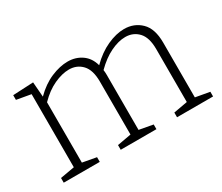

<svg xmlns="http://www.w3.org/2000/svg" viewBox="-96 -762 1147 992"><g transform="rotate(-30 477.0 -266.0)"><path d="M257 -28V0H42V-28L127 -43V-479L42 -494V-522L164 -528L171 -439Q219 -487 272 -509.5Q325 -532 372 -532Q419 -532 455 -507Q491 -482 504 -434Q553 -483 607 -507.5Q661 -532 708 -532Q768 -532 808.5 -492.5Q849 -453 849 -370V-43L933 -28V0H718V-28L801 -43V-359Q801 -428 770.5 -460.5Q740 -493 693 -493Q652 -493 604.5 -470Q557 -447 511 -401Q513 -387 513 -371V-43L595 -28V0H382V-28L465 -43V-359Q465 -428 434.5 -460.5Q404 -493 357 -493Q316 -493 268 -471Q220 -449 175 -403V-43Z"/></g></svg>

Font: Bitter Light
Style: Regular
Weight: 300
Designer: Sol Matas, and Bitter project Authors
Foundry: Sol Matas
Version: Version 2.001